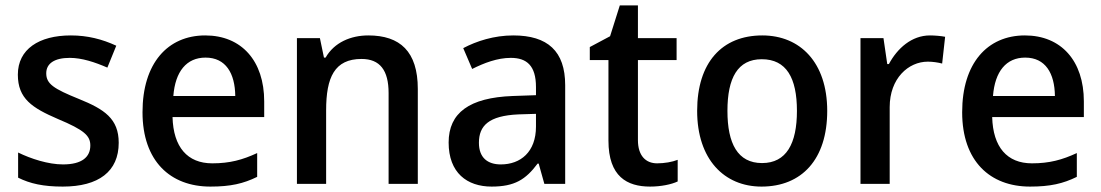

<svg xmlns="http://www.w3.org/2000/svg" viewBox="-20 -680 4073 710"><path d="M419 -152C419 -241 366 -276 272 -314C178 -352 151 -370 151 -409C151 -445 181 -466 238 -466C283 -466 331 -450 377 -430L410 -511C358 -535 304 -549 242 -549C124 -549 46 -498 46 -404C46 -315 99 -281 194 -240C292 -199 314 -178 314 -142C314 -100 284 -72 213 -72C158 -72 94 -93 47 -116V-23C91 -1 140 10 212 10C345 10 419 -46 419 -152Z M739 -549C600 -549 507 -446 507 -265C507 -84 610 10 758 10C833 10 880 -1 931 -26V-114C877 -89 830 -76 765 -76C673 -76 621 -136 618 -247H957V-305C957 -455 873 -549 739 -549ZM740 -467C815 -467 849 -409 850 -325H621C628 -416 670 -467 740 -467Z M1342 -549C1277 -549 1216 -523 1184 -467H1178L1163 -539H1078V0H1186V-272C1186 -394 1217 -462 1317 -462C1385 -462 1417 -420 1417 -336V0H1525V-351C1525 -490 1459 -549 1342 -549Z M1878 -549C1807 -549 1742 -528 1693 -502L1726 -425C1770 -447 1819 -466 1869 -466C1928 -466 1962 -437 1962 -358V-328L1876 -325C1716 -319 1639 -263 1639 -153C1639 -41 1707 10 1798 10C1883 10 1924 -16 1968 -75H1972L1993 0H2070V-365C2070 -491 2005 -549 1878 -549ZM1962 -259V-212C1962 -118 1905 -72 1832 -72C1784 -72 1751 -96 1751 -152C1751 -215 1787 -252 1897 -257Z M2410 -76C2368 -76 2339 -104 2339 -162V-458H2482V-539H2339V-660H2272L2236 -546L2161 -506V-458H2230V-160C2230 -27 2299 10 2384 10C2424 10 2463 2 2486 -9V-89C2466 -81 2437 -76 2410 -76Z M3039 -270C3039 -449 2939 -549 2799 -549C2650 -549 2558 -449 2558 -270C2558 -91 2658 10 2796 10C2945 10 3039 -91 3039 -270ZM2670 -270C2670 -392 2708 -461 2797 -461C2888 -461 2927 -392 2927 -270C2927 -149 2888 -77 2798 -77C2708 -77 2670 -149 2670 -270Z M3419 -549C3351 -549 3298 -501 3267 -443H3261L3247 -539H3162V0H3270V-284C3270 -390 3339 -452 3411 -452C3429 -452 3449 -449 3464 -445L3475 -544C3460 -547 3436 -549 3419 -549Z M3770 -549C3631 -549 3538 -446 3538 -265C3538 -84 3641 10 3789 10C3864 10 3911 -1 3962 -26V-114C3908 -89 3861 -76 3796 -76C3704 -76 3652 -136 3649 -247H3988V-305C3988 -455 3904 -549 3770 -549ZM3771 -467C3846 -467 3880 -409 3881 -325H3652C3659 -416 3701 -467 3771 -467Z"/></svg>

Font: Noto Sans Thai Medium
Style: Regular
Weight: 500
Designer: Monotype Design Team
Foundry: Monotype Imaging Inc.
Version: Version 1.901